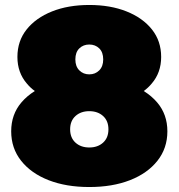

<svg xmlns="http://www.w3.org/2000/svg" viewBox="-20 -736 718 772"><path d="M339 16Q246 16 175.5 -11.5Q105 -39 65 -89.5Q25 -140 25 -208Q25 -276 66 -324Q88 -350 120 -370Q102 -383 88 -400Q50 -444 50 -507Q50 -571 87 -617.5Q124 -664 189 -690Q254 -716 339 -716Q424 -716 489 -690Q554 -664 591 -617.5Q628 -571 628 -507Q628 -444 590 -400Q576 -383 558 -370Q590 -350 612 -324Q653 -276 653 -208Q653 -140 613 -89.5Q573 -39 502.5 -11.5Q432 16 339 16ZM339 -143Q373 -143 394.5 -162.5Q416 -182 416 -216Q416 -250 394.5 -269.5Q373 -289 339 -289Q305 -289 283.5 -269.5Q262 -250 262 -216Q262 -182 283.5 -162.5Q305 -143 339 -143ZM339 -437Q363 -437 379 -453Q395 -469 395 -497Q395 -526 379 -541.5Q363 -557 339 -557Q315 -557 299 -541.5Q283 -526 283 -497Q283 -469 299 -453Q315 -437 339 -437Z"/></svg>

Font: Montserrat Thin Black
Style: Regular
Weight: 900
Version: Version 9.000